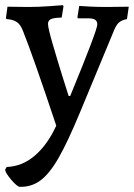

<svg xmlns="http://www.w3.org/2000/svg" viewBox="-29 -483 519 744"><path d="M-9 174 -3 164Q57 162 106 120Q155 78 189 4Q98 -269 60 -363Q51 -388 35.5 -398Q20 -408 -4 -409L-6 -413L0 -457L81 -456Q120 -456 161.5 -459Q203 -462 215 -463L217 -458L210 -415Q178 -414 167.5 -408.5Q157 -403 157 -390Q157 -375 175 -313Q193 -251 212 -190Q231 -129 237 -111H243Q348 -366 348 -388Q348 -401 339.5 -406.5Q331 -412 313 -412H273L271 -416L278 -460Q287 -459 319.5 -457.5Q352 -456 382 -456L470 -457L463 -409Q441 -405 430 -394Q419 -383 409 -356L282 -50Q234 66 198.5 128Q163 190 128 216Q93 242 48 241Q38 241 14.5 213.5Q-9 186 -9 174Z"/></svg>

Font: Alegreya Medium
Style: Regular
Weight: 500
Designer: Juan Pablo del Peral
Foundry: Huerta Tipografica
Version: Version 2.007; ttfautohint (v1.6)